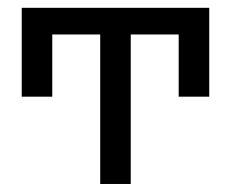

<svg xmlns="http://www.w3.org/2000/svg" viewBox="-20 -459 576 479"><path d="M502 -439.5V-217.8H425.8V-373H306.2V0H230V-373H110.4V-217.8H34.2V-439.5Z"/></svg>

Font: Cardo
Style: Bold
Weight: 700
Designer: David J. Perry
Foundry: David J. Perry
Version: Version 1.0011